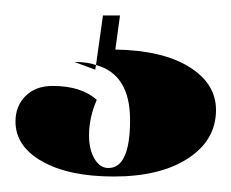

<svg xmlns="http://www.w3.org/2000/svg" viewBox="-20 -20 299 248"><path d="M135 0 129 44Q190 45 224.5 66.5Q259 88 259 122Q259 161 223 184.5Q187 208 127 208Q69 208 34.5 188.5Q0 169 0 137Q0 117 13 104Q26 91 48 91Q85 91 105 109Q95 132 95 155Q95 173 102 185Q109 197 120 197Q148 197 148 135Q148 76 104 64L113 0ZM76 60Q93 60 104 64L103 70Z"/></svg>

Font: Arapey Black-Display
Style: Regular
Weight: 900
Designer: Eduardo Rodriguez Tunni
Foundry: Eduardo Rodriguez Tunni
Version: Version 4.000